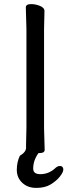

<svg xmlns="http://www.w3.org/2000/svg" viewBox="-20 -737 344 937"><path d="M106 -701Q106 -717 132 -717Q152 -717 173 -709Q197 -700 197 -683L195 -594V-112L198 -6Q198 10 173 10H168Q142 45 142 86Q142 113 177 113Q216 113 247 86Q260 73 272 73Q281 73 285 78Q289 83 289 90Q289 104 271.5 125.5Q254 147 226.5 163.5Q199 180 157 180Q115 180 88.5 155Q62 130 62 92Q62 54 77 23Q111 3 107 -22Q107 -23 107 -24L109 -113V-595Z"/></svg>

Font: Moon Stars Kai
Style: Bold
Weight: 700
Designer: GuiWonder
Version: Version 1.101